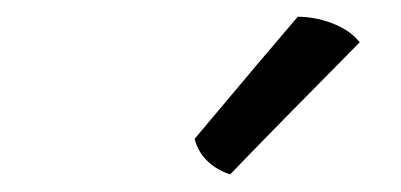

<svg xmlns="http://www.w3.org/2000/svg" viewBox="-20 -760 474 227"><path d="M405.3 -710Q393.6 -724.6 373 -732.4Q352.5 -740.2 332 -740.2Q291 -692.4 210 -595.7Q214.8 -579.1 225.6 -569.3Q235.4 -559.6 252 -553.7Q302.7 -606.4 405.3 -710Z"/></svg>

Font: cl
Style: Italic
Weight: 400
Designer: Mitja Miklavcic
Version: Version 7.504; 2011; Build 1022